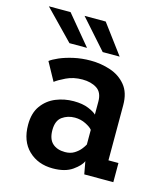

<svg xmlns="http://www.w3.org/2000/svg" viewBox="-108 -787 765 881"><g transform="rotate(15 275.0 -346.0)"><path d="M224 11Q153.5 11 108.5 -32.5Q63.5 -76 63.5 -154Q63.5 -209.5 89 -244.5Q114.5 -279.5 154.5 -295.8Q194.5 -312 238.5 -312Q281 -312 309.5 -300Q338 -288 347.5 -277.5V-339.5Q347.5 -383 320 -400.8Q292.5 -418.5 251.5 -418.5Q208.5 -418.5 174.5 -402Q140.5 -385.5 125.5 -373.5L78 -460Q91 -470.5 119.2 -482.8Q147.5 -495 185.2 -503.5Q223 -512 265.5 -512Q314.5 -512 359.5 -497Q404.5 -482 433.2 -447.2Q462 -412.5 462 -353V-91H509.5V0H371.5L360.5 -60Q352 -38 317.2 -13.5Q282.5 11 224 11ZM259 -76Q284.5 -76 302.8 -87.2Q321 -98.5 332 -112.5Q343 -126.5 347.5 -135.5V-205Q339 -216.5 315 -228.5Q291 -240.5 263 -240.5Q229 -240.5 203.2 -222Q177.5 -203.5 177.5 -159Q177.5 -116 199.5 -96Q221.5 -76 259 -76ZM308 -564 184.5 -703H285L388.5 -564ZM150 -564 15 -703H118L233.5 -564Z"/></g></svg>

Font: Trispace SemiCondensed Medium
Style: Regular
Weight: 500
Width: 4
Designer: Tyler Finck
Foundry: Etcetera Type Company
Version: Version 1.210; ttfautohint (v1.8.3)